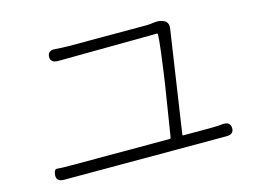

<svg xmlns="http://www.w3.org/2000/svg" viewBox="-83 -800 1167 875"><g transform="rotate(-15 500.0 -362.5)"><path d="M121 -69Q84 -69 86 -99Q88 -128 103.5 -126Q119 -124 165 -124H632Q638 -124 639 -130L678 -375Q704 -554 705 -598Q705 -603 700 -603L235 -599Q198 -599 199 -628Q200 -658 236 -655L265 -653Q282 -652 299 -652H665Q682 -652 698 -655H702Q726 -659 748 -649Q770 -639 765 -607L694 -129Q693 -124 698 -124H828Q845 -124 862 -125L884 -127Q920 -129 921 -99Q922 -69 886 -69Z"/></g></svg>

Font: Resource Han Rounded KR Light
Style: Regular
Weight: 300
Designer: Cyano Hao (round all glyphs); Ryoko NISHIZUKA 西塚涼子 (kana, bopomofo & ideographs); Paul D. Hunt (Latin, Greek & Cyrillic)
Foundry: Cyano Hao
Version: 0.990